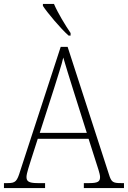

<svg xmlns="http://www.w3.org/2000/svg" viewBox="-22 -951 647 971"><path d="M325 -771H335V-784C309 -822 270 -886 251 -931H195V-921C218 -886 284 -807 325 -771ZM-2 0H206V-25H168C122 -25 112 -35 112 -56C112 -75 128 -119 134 -140L169 -249H426L463 -133C469 -113 484 -73 484 -56C484 -34 475 -25 430 -25H402V0H605V-25H590C549 -25 541 -30 529 -69L320 -714H285L81 -89C64 -33 57 -25 16 -25H-2ZM179 -279 252 -506C267 -557 291 -625 298 -660C310 -620 329 -556 349 -494L417 -279Z"/></svg>

Font: Noto Serif Myanmar SemiCondensed ExtraLight
Style: Regular
Weight: 200
Width: 4
Designer: Ben Mitchell and the Monotype Design Team
Foundry: Monotype Imaging Inc.
Version: Version 2.106